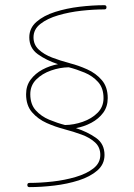

<svg xmlns="http://www.w3.org/2000/svg" viewBox="-20 -707 528 758"><path d="M83 -335Q83 -368.7 101.1 -392.8Q119.1 -417 147.9 -432.4Q176.8 -447.8 209 -453.6Q163.1 -468.8 129.4 -492.9Q95.7 -517.1 95.7 -559.6Q95.7 -596.2 124 -620.8Q152.3 -645.5 197.5 -659.9Q242.7 -674.3 294.2 -680.4Q345.7 -686.5 392.1 -686.5Q400.4 -686.5 400.4 -678.2Q400.4 -669.9 392.1 -669.9Q349.6 -669.9 301.3 -664.6Q252.9 -659.2 209.7 -646.5Q166.5 -633.8 139.4 -612.5Q112.3 -591.3 112.3 -559.6Q112.3 -530.8 132.8 -511.5Q153.3 -492.2 185.8 -479.7Q218.3 -467.3 253.9 -458Q255.4 -458 256.8 -457Q289.6 -448.7 324 -433.3Q358.4 -418 381.8 -390.9Q405.3 -363.8 405.3 -319.8Q405.3 -286.1 387.5 -262Q369.6 -237.8 340.8 -222.4Q312 -207 279.8 -201.2Q325.2 -186.5 358.9 -162.8Q392.6 -139.2 392.6 -95.2Q392.6 -58.6 364.3 -33.9Q335.9 -9.3 290.8 5.1Q245.6 19.5 194.1 25.6Q142.6 31.7 96.2 31.7Q87.9 31.7 87.9 23.4Q87.9 15.1 96.2 15.1Q138.7 15.1 187 9.8Q235.4 4.4 278.6 -8.3Q321.8 -21 348.9 -42.2Q376 -63.5 376 -95.2Q376 -125.5 355.5 -144.5Q335 -163.6 302.5 -175.5Q270 -187.5 234.4 -196.8Q232.9 -196.8 231.4 -197.8Q198.7 -206.1 164.3 -221.4Q129.9 -236.8 106.4 -263.9Q83 -291 83 -335ZM99.6 -335Q99.6 -295.4 121.1 -271.5Q142.6 -247.6 174.3 -234.4Q206.1 -221.2 236.8 -213.4Q271.5 -213.9 306.6 -226.1Q341.8 -238.3 365.2 -261.7Q388.7 -285.2 388.7 -319.8Q388.7 -359.4 367.2 -383.3Q345.7 -407.2 314 -420.4Q282.2 -433.6 251.5 -441.4Q216.8 -440.9 181.6 -428.7Q146.5 -416.5 123 -393.1Q99.6 -369.6 99.6 -335Z"/></svg>

Font: Mikhak Thin
Style: Regular
Weight: 100
Designer: Amin Abedi
Version: Version 3.3